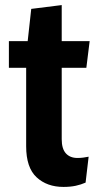

<svg xmlns="http://www.w3.org/2000/svg" viewBox="-20 -726 388 756"><path d="M230 10Q165 10 124 -28Q83 -66 83 -150V-459H15V-564H89L103 -691L223 -706V-564H333L320 -459H223V-178Q223 -140 239.5 -122Q256 -104 285 -104Q298 -104 308 -105.5Q318 -107 329 -109L317 -7Q299 1 278 5.5Q257 10 230 10Z"/></svg>

Font: Freeman
Style: Regular
Weight: 400
Designer: Vernon Adams, Aoife Mooney, Rodrigo Fuenzalida
Foundry: Rodrigo Fuenzalida
Version: Version 1.000; ttfautohint (v1.8.4.7-5d5b)